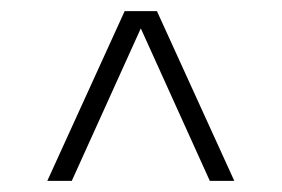

<svg xmlns="http://www.w3.org/2000/svg" viewBox="-20 -769 507 345"><path d="M65 -444 204 -749H262L401 -444H357L233 -718L109 -444Z"/></svg>

Font: Saira ExtraLight
Style: Regular
Weight: 200
Designer: Hector Gatti with collaboration of the Omnibus-Type team
Foundry: Omnibus-Type
Version: Version 1.100; ttfautohint (v1.8.3)